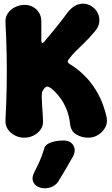

<svg xmlns="http://www.w3.org/2000/svg" viewBox="-20 -713 596 1022"><path d="M108 20Q83 20 59.5 8Q36 -4 22 -24.5Q8 -45 9 -71Q14 -166 15.5 -250Q17 -334 15.5 -418Q14 -502 9 -596Q8 -622 22 -642.5Q36 -663 60 -675Q84 -687 110 -687Q149 -687 174.5 -662Q200 -637 200 -598V-496Q200 -489 203 -485.5Q206 -482 213 -488Q227 -505 243.5 -524.5Q260 -544 283 -572.5Q306 -601 338 -644Q368 -684 404 -691.5Q440 -699 470 -678Q490 -665 500.5 -643Q511 -621 508.5 -595.5Q506 -570 485 -546Q454 -509 429 -485Q404 -461 384 -441.5Q364 -422 345 -396Q338 -387 342 -381Q346 -375 351 -372Q366 -363 391 -344.5Q416 -326 445.5 -294Q475 -262 502.5 -212.5Q530 -163 547 -92Q554 -62 541 -36.5Q528 -11 503.5 4.5Q479 20 449 20Q416 20 386.5 3Q357 -14 353 -54Q348 -97 334.5 -130Q321 -163 305.5 -185Q290 -207 276 -221Q262 -235 253 -242Q241 -251 235 -252Q229 -253 224 -250Q217 -245 212.5 -238Q208 -231 204 -223Q203 -216 202.5 -207.5Q202 -199 202 -200Q203 -171 204 -153Q205 -135 206.5 -117.5Q208 -100 209 -71Q211 -45 196.5 -24Q182 -3 158.5 8.5Q135 20 108 20ZM290 253Q281 268 262 278.5Q243 289 219 289H215Q196 289 179 279.5Q162 270 155.5 251.5Q149 233 161 207Q181 168 192.5 141.5Q204 115 215 79Q218 64 232.5 54.5Q247 45 268.5 40Q290 35 313 35H320Q344 35 359 47.5Q374 60 377 79Q380 98 369 119Q347 158 330 187Q313 216 290 253Z"/></svg>

Font: Winky Sans ExtraBold
Style: Regular
Weight: 800
Designer: Simon Atzbach
Foundry: typofactur
Version: Version 1.205